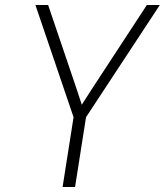

<svg xmlns="http://www.w3.org/2000/svg" viewBox="-20 -750 661 770"><path d="M231 0 275 -280 122 -730H173L285 -400Q298 -362 308 -330L353 -400L569 -730H621L325 -280L281 0Z"/></svg>

Font: JetBrains Mono Extra Light
Style: Italic
Weight: 200
Italic angle: -9°
Monospace: yes
Designer: Philipp Nurullin, Konstantin Bulenkov
Foundry: JetBrains
Version: 2.002